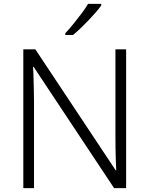

<svg xmlns="http://www.w3.org/2000/svg" viewBox="-20 -968 769 988"><path d="M629 0H567L153 -624H150Q152 -598 152.5 -570Q153 -542 154 -512.5Q155 -483 155 -451V0H100V-714H162L575 -92H578Q577 -113 576 -142Q575 -171 574.5 -202.5Q574 -234 574 -261V-714H629ZM501 -940Q490 -924 473 -904.5Q456 -885 436 -864Q416 -843 395.5 -823.5Q375 -804 356 -788H316V-797Q335 -817 357 -844Q379 -871 400 -899Q421 -927 433 -948H501Z"/></svg>

Font: Noto Sans Cham Light
Style: Regular
Weight: 300
Version: Version 2.002